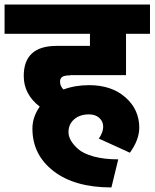

<svg xmlns="http://www.w3.org/2000/svg" viewBox="-40 -697 677 841"><path d="M268 -368 269 -367Q243 -367 233 -360.5Q223 -354 223 -339Q223 -320 238 -305Q289 -324 350 -324Q449 -324 509.5 -270.5Q570 -217 570 -138Q570 -85 529 -28L393 -90Q412 -118 412 -142Q412 -165 395 -180.5Q378 -196 350 -196Q310 -196 285 -174.5Q260 -153 260 -118Q260 -101 270 -82.5Q280 -64 302.5 -44Q325 -24 370.5 -11.5Q416 1 478 1L448 124Q287 124 194.5 52.5Q102 -19 102 -134Q102 -184 134 -230Q64 -284 64 -364Q64 -496 208 -496H354V-549H-20V-677H617V-549H512V-368Z"/></svg>

Font: Martel Sans Heavy
Style: Regular
Weight: 900
Designer: Dan Reynolds and Mathieu Réguer
Foundry: Dan Reynolds and Mathieu Réguer
Version: Version 1.001;PS 001.001;hotconv 1.0.70;makeotf.lib2.5.58329